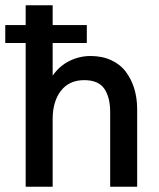

<svg xmlns="http://www.w3.org/2000/svg" viewBox="-20 -710 604 730"><path d="M324.7 -497.1Q369.1 -497.1 403.8 -480.7Q438.5 -464.4 459.2 -436Q480 -407.7 490.5 -373Q501 -338.4 501.5 -298.3V0H398.9V-283.2Q398.9 -340.3 376.5 -372.8Q354 -405.3 300.3 -405.3Q242.7 -405.3 211.4 -364.5Q180.2 -323.7 180.2 -257.3V0H77.6V-546.4H0V-614.7H77.6V-689.9H180.2V-614.7H310.1V-546.4H180.2V-422.4Q206.1 -459.5 244.1 -478.3Q282.2 -497.1 324.7 -497.1Z"/></svg>

Font: HK Grotesk SemiBold Legacy
Style: Regular
Weight: 600
Designer: Alfredo Marco Pradil
Foundry: Hanken Design Co.
Version: Version 2.022;PS 002.022;hotconv 1.0.88;makeotf.lib2.5.64775